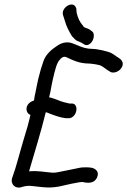

<svg xmlns="http://www.w3.org/2000/svg" viewBox="-20 -870 572 864"><path d="M436 -573H437C449 -566 460 -556 476 -547L477 -546C493 -539 514 -548 524 -561C546 -590 519 -607 513 -610L512 -611C504 -615 496 -623 483 -630C468 -639 417 -650 396 -650C370 -650 349 -657 329 -666L306 -675C286 -683 262 -680 240 -666V-665H239C217 -651 187 -628 176 -596C168 -574 159 -544 152 -514C148 -495 144 -478 140 -456C137 -444 135 -433 133 -418L126 -415C91 -401 93 -361 117 -353C109 -317 99 -282 87 -244C69 -185 54 -121 35 -70C25 -42 49 -17 80 -29C94 -33 107 -35 124 -33C173 -28 207 -20 265 -35C294 -42 315 -46 327 -48C336 -50 344 -51 351 -51C356 -51 401 -35 417 -72C429 -99 407 -112 393 -115C384 -117 374 -117 366 -117C355 -117 345 -117 329 -113L270 -101C244 -95 226 -92 215 -93C183 -95 151 -103 111 -99V-100C135 -183 164 -275 186 -365C191 -364 197 -362 203 -359C224 -351 250 -341 276 -338H290C304 -338 319 -351 323 -370C327 -387 320 -404 305 -404H293C287 -405 279 -407 268 -410C250 -414 225 -428 201 -432L207 -458C211 -479 214 -498 218 -514C228 -557 236 -589 249 -601C255 -609 265 -618 278 -613C306 -600 336 -584 381 -584C387 -584 431 -579 436 -573ZM271 -779C279 -750 291 -728 304 -707V-706H305C313 -697 320 -690 327 -686H328C335 -683 350 -677 352 -674H353C357 -672 365 -663 378 -669C402 -679 410 -719 394 -729C388 -734 383 -738 373 -742C357 -748 358 -746 352 -757H351C339 -772 331 -787 325 -812L323 -834L322 -835C310 -870 252 -836 264 -801Z"/></svg>

Font: Stray Cat
Style: ExBdCnObl
Weight: 800
Version: Version 1.0